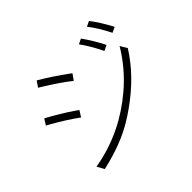

<svg xmlns="http://www.w3.org/2000/svg" viewBox="-167 -1045 1334 1334"><g transform="rotate(-45 500.0 -378.0)"><path d="M708 -734.4Q761.7 -659.2 802.7 -577.1L762.7 -557.6Q717.8 -650.4 669.9 -715.8ZM834 -781.2Q880.9 -721.7 931.6 -626L891.6 -607.4Q845.7 -699.2 795.9 -762.7ZM285.2 -746.1Q381.8 -689.5 484.4 -614.3Q491.2 -609.4 496.1 -605.5L464.8 -561.5Q397.5 -616.2 275.4 -691.4Q263.7 -698.2 255.9 -703.1ZM155.3 -28.3Q326.2 -57.6 475.6 -139.6Q482.4 -143.6 488.3 -146.5Q731.4 -288.1 861.3 -507.8L891.6 -457Q784.2 -286.1 596.7 -154.3Q555.7 -125 514.6 -100.6Q382.8 -21.5 191.4 22.5Q187.5 23.4 184.6 24.4ZM135.7 -522.5Q235.4 -469.7 334 -402.3Q343.8 -395.5 349.6 -390.6L321.3 -345.7Q240.2 -405.3 128.9 -467.8Q117.2 -473.6 108.4 -478.5Z"/></g></svg>

Font: Taipei Sans TC Beta Light
Style: Regular
Weight: 300
Designer: JT Foundry
Foundry: JT Foundry
Version: Version 1.000